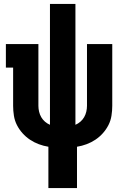

<svg xmlns="http://www.w3.org/2000/svg" viewBox="-20 -755 640 980"><path d="M227 205V-6Q202 -10 178 -19Q154 -28 133 -42Q112 -56 95 -75Q78 -94 66.5 -116.5Q55 -139 51 -164.5Q47 -190 47 -215V-410H10V-530H176V-215Q176 -200 179.5 -185Q183 -170 190.5 -157Q198 -144 209.5 -134Q221 -124 235 -118V-735H365V-118Q379 -124 390.5 -134Q402 -144 409.5 -157Q417 -170 420.5 -185Q424 -200 424 -215V-530H553V-215Q553 -190 549 -164.5Q545 -139 533.5 -116.5Q522 -94 505 -75Q488 -56 467 -42Q446 -28 422 -19Q398 -10 373 -6V205Z"/></svg>

Font: Iosevka Slab Heavy Extended
Style: Regular
Weight: 900
Width: 7
Monospace: yes
Designer: Belleve Invis
Foundry: Belleve Invis
Version: Version 11.1.0; ttfautohint (v1.8.3)